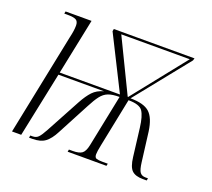

<svg xmlns="http://www.w3.org/2000/svg" viewBox="-97 -660 866 785"><g transform="rotate(20 336.0 -268.0)"><path d="M115 -441Q119 -458 121 -471.5Q123 -485 123 -496Q123 -514 112.5 -520Q102 -526 75 -526H61L63 -536H176L126 -293H388L271 -526L273 -536H624L621 -526L434 -293Q492 -293 517 -270.5Q542 -248 550 -191L566 -64Q570 -31 578 -20.5Q586 -10 602 -10H613L611 0H594Q562 0 546.5 -14.5Q531 -29 526 -71L511 -193Q505 -242 491 -262.5Q477 -283 429 -283L386 -71Q383 -57 381.5 -46.5Q380 -36 380 -30Q380 -16 388.5 -13Q397 -10 414 -10H438L436 0H267L269 -10H286Q313 -10 325.5 -19Q338 -28 344 -57L390 -283Q359 -283 341 -276Q323 -269 309.5 -251.5Q296 -234 280 -203L206 -63Q189 -30 169 -15Q149 0 114 0H99L101 -10H111Q126 -10 135.5 -19.5Q145 -29 159 -55L240 -205Q258 -238 275.5 -256.5Q293 -275 322 -283H124L65 0H25ZM421 -295H423L607 -526H309Z"/></g></svg>

Font: Noto Serif Display Condensed ExtraLight
Style: Italic
Weight: 200
Width: 3
Italic angle: -12°
Designer: Monotype Design Team
Foundry: Monotype Imaging Inc.
Version: Version 2.009